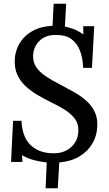

<svg xmlns="http://www.w3.org/2000/svg" viewBox="-20 -854 583 1027"><path d="M224 153 230 15Q199 12 163.5 3Q128 -6 98 -24L100 12H39L50 -208H95Q99 -119 145 -76.5Q191 -34 267 -34Q324 -34 360.5 -67Q397 -100 399 -151Q401 -191 380 -219Q359 -247 325 -268Q291 -289 251 -308Q214 -326 179 -347Q144 -368 116 -394Q88 -420 72.5 -454.5Q57 -489 59 -536Q60 -562 70.5 -592Q81 -622 104.5 -649Q128 -676 166 -694.5Q204 -713 261 -716L267 -834H334L327 -712Q353 -707 377.5 -697Q402 -687 426 -670L425 -714H484L472 -491H425Q423 -541 408.5 -581Q394 -621 362.5 -644.5Q331 -668 276 -667Q238 -667 212 -651.5Q186 -636 172 -611Q158 -586 157 -558Q156 -521 174 -494.5Q192 -468 225 -446Q258 -424 303 -401Q339 -382 375 -362Q411 -342 440.5 -316Q470 -290 486.5 -256Q503 -222 500 -175Q498 -127 474 -86Q450 -45 406 -18Q362 9 297 15L289 153Z"/></svg>

Font: Lora Medium
Style: Italic
Weight: 500
Italic angle: -3°
Designer: Olga Karpushina, Alexei Vanyashin (Cyrillic)
Foundry: Cyreal
Version: Version 3.004